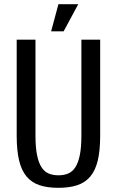

<svg xmlns="http://www.w3.org/2000/svg" viewBox="-20 -890 560 920"><path d="M260 -50Q286 -50 306.5 -58.5Q327 -67 341 -88.5Q355 -110 362.5 -147Q370 -184 370 -240V-700H460V-240Q460 -169 448.5 -121Q437 -73 412.5 -44Q388 -15 350 -2.5Q312 10 260 10Q207 10 169.5 -2.5Q132 -15 107.5 -44Q83 -73 71.5 -121Q60 -169 60 -240V-700H150V-240Q150 -184 157.5 -147Q165 -110 179 -88.5Q193 -67 213.5 -58.5Q234 -50 260 -50ZM225 -740 260 -870H355L285 -740Z"/></svg>

Font: Cuprum
Style: Regular
Weight: 400
Designer: Jovanny Lemonad
Foundry: Jovanny Lemonad
Version: Version 1.002